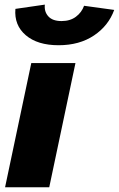

<svg xmlns="http://www.w3.org/2000/svg" viewBox="-20 -795 505 815"><path d="M300.3 -527.3 189 0H1.5L112.8 -527.3ZM228.5 -603Q139.2 -603 89.4 -645.5Q39.6 -688 45.4 -757.3L170.4 -775.4Q167 -745.6 185.1 -725.6Q203.1 -705.6 241.2 -705.6Q277.8 -705.6 302.2 -723.9Q326.7 -742.2 336.9 -770.5L464.8 -752.9Q440.4 -685.5 378.7 -644.3Q316.9 -603 228.5 -603Z"/></svg>

Font: Schibsted Grotesk Black
Style: Italic
Weight: 900
Italic angle: -12°
Designer: Bakken & Baeck AS, Henrik Kongsvoll
Foundry: Schibsted ASA
Version: Version 1.100;gftools[0.9.25]